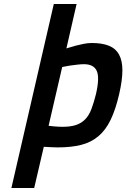

<svg xmlns="http://www.w3.org/2000/svg" viewBox="-20 -726 632 960"><path d="M293 -92Q333 -92 360 -101Q387 -110 406 -129.5Q425 -149 437 -180.5Q449 -212 460 -256Q479 -339 463.5 -372Q448 -405 400 -405Q383 -405 364.5 -402.5Q346 -400 329 -398Q310 -394 291 -391L223 -97Q238 -95 251 -94Q262 -93 273.5 -92.5Q285 -92 293 -92ZM439 -511Q490 -511 524 -497.5Q558 -484 575 -453.5Q592 -423 592 -374.5Q592 -326 576 -256Q558 -178 533 -126.5Q508 -75 471.5 -44.5Q435 -14 385.5 -1.5Q336 11 269 11Q255 11 236 10Q217 9 199 8L151 214H37L249 -706H363L312 -484Q334 -491 356 -497Q375 -502 397 -506.5Q419 -511 439 -511Z"/></svg>

Font: Panefresco 800wt
Style: Italic
Weight: 800
Foundry: Campivisivi & Chank Co
Version: Version 1.001